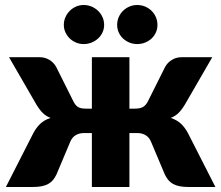

<svg xmlns="http://www.w3.org/2000/svg" viewBox="-20 -747 884 767"><path d="M840.5 0H733.5Q713 0 697.8 -3Q682.5 -6 671.2 -12.2Q660 -18.5 652 -28.2Q644 -38 638 -51L583 -181.5Q575.5 -199 561.2 -207.2Q547 -215.5 528.5 -215.5H497V0H347V-215.5H315.5Q297 -215.5 282.8 -207.2Q268.5 -199 261 -181.5L206 -51Q200 -38 192 -28.2Q184 -18.5 172.8 -12.2Q161.5 -6 146.2 -3Q131 0 110.5 0H3.5L112 -213Q124.5 -237 140.5 -252.2Q156.5 -267.5 182 -276Q163.5 -283 150.5 -296Q137.5 -309 125 -330L16 -518.5H138.5Q159.5 -518.5 177 -508Q194.5 -497.5 204.5 -479.5L273 -342.5Q281 -326.5 291.2 -319.8Q301.5 -313 322.5 -313H347V-518.5H497V-313H519Q540 -313 551.5 -319.8Q563 -326.5 571 -342.5L639.5 -479.5Q649.5 -497.5 667 -508Q684.5 -518.5 705.5 -518.5H828L719 -330Q706.5 -309 693.5 -296Q680.5 -283 662 -276Q687.5 -267.5 703.5 -252.2Q719.5 -237 732 -213ZM396 -647.5Q396 -631.5 389.5 -617.5Q383 -603.5 371.8 -593.2Q360.5 -583 345.8 -577Q331 -571 314 -571Q298 -571 283.8 -577Q269.5 -583 258.8 -593.2Q248 -603.5 241.5 -617.5Q235 -631.5 235 -647.5Q235 -664 241.5 -678.5Q248 -693 258.8 -703.8Q269.5 -714.5 283.8 -720.8Q298 -727 314 -727Q331 -727 345.8 -720.8Q360.5 -714.5 371.8 -703.8Q383 -693 389.5 -678.5Q396 -664 396 -647.5ZM609 -647.5Q609 -631.5 602.8 -617.5Q596.5 -603.5 585.5 -593.2Q574.5 -583 559.8 -577Q545 -571 528 -571Q511.5 -571 497 -577Q482.5 -583 471.5 -593.2Q460.5 -603.5 454.2 -617.5Q448 -631.5 448 -647.5Q448 -664 454.2 -678.5Q460.5 -693 471.5 -703.8Q482.5 -714.5 497 -720.8Q511.5 -727 528 -727Q545 -727 559.8 -720.8Q574.5 -714.5 585.5 -703.8Q596.5 -693 602.8 -678.5Q609 -664 609 -647.5Z"/></svg>

Font: Lato 2
Style: Regular
Weight: 900
Designer: Lukasz Dziedzic with Adam Twardoch and Botio Nikoltchev
Foundry: tyPoland Lukasz Dziedzic
Version: Version 2.015; 2015-08-06; http://www.latofonts.com/